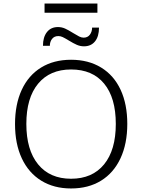

<svg xmlns="http://www.w3.org/2000/svg" viewBox="-20 -1058 805 1086"><path d="M65 -356Q65 -468 103 -550Q141 -632 212.5 -676Q284 -720 382 -720Q480 -720 552 -676Q624 -632 662 -550.5Q700 -469 700 -357Q700 -245 661.5 -162.5Q623 -80 551.5 -36Q480 8 382 8Q285 8 213.5 -36Q142 -80 103.5 -162Q65 -244 65 -356ZM635 -357Q635 -505 569 -585Q503 -665 382 -665Q262 -665 195.5 -584.5Q129 -504 129 -357Q129 -210 195.5 -128.5Q262 -47 382 -47Q502 -47 568.5 -128Q635 -209 635 -357ZM308 -905Q329 -905 348 -896.5Q367 -888 394 -871Q415 -858 428 -851.5Q441 -845 453 -845Q476 -845 488.5 -862Q501 -879 501 -902H540Q540 -852 517.5 -824Q495 -796 455 -796Q434 -796 414.5 -804.5Q395 -813 369 -829Q346 -843 334 -848.5Q322 -854 310 -854Q287 -854 274.5 -838Q262 -822 262 -799H223Q223 -848 245.5 -876.5Q268 -905 308 -905ZM232 -1038H531V-986H232Z"/></svg>

Font: Muli Light
Style: Regular
Weight: 300
Designer: Vernon Adams
Foundry: Vernon Adams
Version: Version 2.100